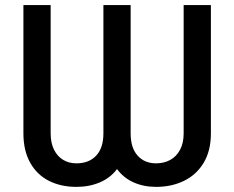

<svg xmlns="http://www.w3.org/2000/svg" viewBox="-20 -727 924 757"><path d="M72.3 -707H179.7V-201.2Q179.7 -163.1 193.1 -136.5Q206.5 -109.9 229.5 -96.4Q252.4 -83 281.2 -83Q330.6 -83 359.1 -113.3Q387.7 -143.6 387.7 -201.2V-707H495.1V-201.2Q495.1 -144 522.5 -113.5Q549.8 -83 595.7 -83Q626.5 -83 651.1 -96.4Q675.8 -109.9 689.9 -136.5Q704.1 -163.1 704.1 -201.2V-707H811.5V-201.2Q811.5 -133.3 783.4 -85.9Q755.4 -38.6 706.3 -14.4Q657.2 9.8 595.7 9.8Q545.9 9.8 506.3 -8.1Q466.8 -25.9 441.4 -60.5Q415.5 -25.9 374 -8.1Q332.5 9.8 281.2 9.8Q219.7 9.8 172.6 -14.2Q125.5 -38.1 98.9 -85.7Q72.3 -133.3 72.3 -201.2Z"/></svg>

Font: Pretendard Std Medium
Style: Regular
Weight: 500
Designer: Base glyphs from Inter by Rasmus Andersson; Hangeul glyphs from Noto Sans CJK(Source Han Sans) by Jang Soo-young and Kan
Foundry: Kil Hyung-jin
Version: Version 1.309